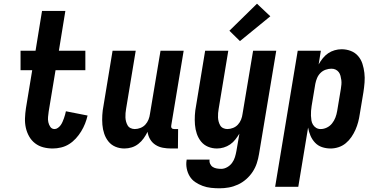

<svg xmlns="http://www.w3.org/2000/svg" viewBox="-20 -794 2040 1037"><path d="M265 8Q238 8 213.5 1.5Q189 -5 169.5 -20Q150 -35 137.5 -57Q125 -79 119.5 -104Q114 -129 115 -155.5Q116 -182 120 -209L154 -415H91V-520H172L207 -735H333L298 -520H441V-415H280L243 -192Q241 -177 239.5 -162.5Q238 -148 241 -134Q244 -120 252 -108.5Q260 -97 275 -97Q284 -97 293 -103.5Q302 -110 308 -118.5Q314 -127 318 -136.5Q322 -146 325.5 -155.5Q329 -165 331.5 -174.5Q334 -184 336 -193L453 -170Q448 -148 439.5 -126.5Q431 -105 418.5 -84.5Q406 -64 389.5 -46Q373 -28 353 -15.5Q333 -3 310 2.5Q287 8 265 8Z M652 8Q626 8 603.5 -1.5Q581 -11 566 -29.5Q551 -48 543 -71.5Q535 -95 533 -120.5Q531 -146 532.5 -172Q534 -198 539 -223L588 -520H713L661 -206Q659 -195 658 -183Q657 -171 657.5 -159.5Q658 -148 661 -137Q664 -126 669.5 -116.5Q675 -107 685.5 -102Q696 -97 708 -97Q723 -97 738.5 -103Q754 -109 765 -121Q776 -133 782 -148Q788 -163 790 -179L847 -520H972L905 -117Q904 -113 904.5 -109Q905 -105 907.5 -102Q910 -99 914 -98Q918 -97 922 -97H942L941 8H904Q881 8 859.5 4Q838 0 820 -11.5Q802 -23 791 -41.5Q780 -60 777 -82Q768 -64 756 -47Q744 -30 727.5 -17Q711 -4 691.5 2Q672 8 652 8Z M1166 223Q1143 223 1119.5 220.5Q1096 218 1074.5 210Q1053 202 1034.5 189.5Q1016 177 1004.5 158Q993 139 988.5 116Q984 93 988 70V68H1112Q1110 80 1115 91Q1120 102 1129.5 108Q1139 114 1151 116Q1163 118 1175 118Q1191 118 1207 109Q1223 100 1233.5 85.5Q1244 71 1249 54.5Q1254 38 1257 21L1273 -72Q1263 -56 1251 -40.5Q1239 -25 1223 -14Q1207 -3 1188.5 2.5Q1170 8 1152 8Q1126 8 1103.5 -1.5Q1081 -11 1066 -29.5Q1051 -48 1043 -71.5Q1035 -95 1033 -120.5Q1031 -146 1032.5 -172Q1034 -198 1039 -223L1088 -520H1213L1161 -206Q1159 -195 1158 -183Q1157 -171 1157.5 -159.5Q1158 -148 1161 -137Q1164 -126 1169.5 -116.5Q1175 -107 1185.5 -102Q1196 -97 1208 -97Q1223 -97 1238.5 -103Q1254 -109 1265 -121Q1276 -133 1282 -148Q1288 -163 1290 -179L1347 -520H1472L1379 38Q1375 63 1367 87.5Q1359 112 1344.5 134Q1330 156 1309.5 174Q1289 192 1265 203Q1241 214 1216 218.5Q1191 223 1166 223ZM1276 -572 1219 -628 1368 -774 1440 -706Z M1466 215 1588 -520H1713L1701 -446Q1711 -464 1723.5 -479.5Q1736 -495 1752 -506Q1768 -517 1787 -522.5Q1806 -528 1825 -528Q1851 -528 1874.5 -519Q1898 -510 1914 -491.5Q1930 -473 1937.5 -449.5Q1945 -426 1948 -400.5Q1951 -375 1949 -349Q1947 -323 1943 -297L1923 -177Q1920 -156 1914.5 -135Q1909 -114 1900 -93.5Q1891 -73 1878 -54Q1865 -35 1847.5 -20.5Q1830 -6 1808.5 1Q1787 8 1766 8Q1741 8 1719 0.5Q1697 -7 1681.5 -23.5Q1666 -40 1657 -61Q1648 -82 1644 -105L1591 215ZM1712 -97Q1729 -97 1745.5 -105Q1762 -113 1773.5 -127.5Q1785 -142 1791.5 -159Q1798 -176 1801 -194L1821 -314Q1823 -326 1824 -338Q1825 -350 1823.5 -361.5Q1822 -373 1819 -384.5Q1816 -396 1809.5 -404.5Q1803 -413 1793 -418Q1783 -423 1770 -423Q1755 -423 1739 -417.5Q1723 -412 1711 -400Q1699 -388 1692.5 -372.5Q1686 -357 1683 -341L1663 -221Q1661 -208 1660 -195Q1659 -182 1659.5 -169Q1660 -156 1662 -143.5Q1664 -131 1670.5 -120.5Q1677 -110 1687.5 -103.5Q1698 -97 1712 -97Z"/></svg>

Font: Iosevka Extrabold
Style: Italic
Weight: 800
Italic angle: -9°
Monospace: yes
Designer: Belleve Invis
Foundry: Belleve Invis
Version: Version 32.5.0; ttfautohint (v1.8.4)